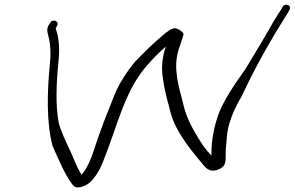

<svg xmlns="http://www.w3.org/2000/svg" viewBox="-20 -721 1284 837"><path d="M188 -576C198 -538 203 -503 198 -449C185 -318 182 -189 209 -85C235 -27 261 37 296 84C302 92 310 96 318 96C344 96 368 79 378 69C408 35 422 5 438 -39C491 -172 526 -331 623 -438C648 -467 674 -493 703 -518C688 -476 684 -432 688 -395C694 -344 705 -299 719 -249C737 -159 802 -79 859 -11C872 4 888 32 926 20C964 8 964 -13 964 -46C963 -63 966 -85 968 -112C970 -178 1000 -245 1035 -304C1092 -428 1164 -553 1232 -661L1241 -676C1255 -699 1220 -711 1211 -689L1202 -674C1195 -664 1183 -645 1166 -616C1131 -554 1090 -486 1050 -420C1005 -356 949 -279 926 -204C908 -146 900 -89 902 -43C878 -66 864 -88 845 -118C820 -158 792 -211 781 -259C770 -307 754 -352 750 -402C745 -438 749 -486 766 -525C771 -544 778 -560 780 -571C782 -579 760 -594 749 -597C732 -603 705 -580 693 -570C650 -534 608 -493 568 -451C531 -406 495 -352 473 -292L436 -199C425 -169 415 -141 405 -114C386 -57 372 -3 336 41C324 23 315 4 304 -22C284 -73 252 -128 236 -185C221 -264 226 -365 235 -454C241 -511 237 -554 224 -593C224 -596 223 -598 223 -599L228 -607C242 -630 207 -641 198 -620C188 -607 183 -594 188 -576Z"/></svg>

Font: Stray Cat
Style: SuExtObl
Weight: 400
Version: Version 1.0